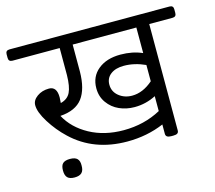

<svg xmlns="http://www.w3.org/2000/svg" viewBox="-116 -661 941 839"><g transform="rotate(-15 354.5 -242.0)"><path d="M716.6 -549.3Q733.7 -549.3 733.7 -532.3V-515.3Q733.7 -498.2 716.6 -498.2H611.2V-17Q611.2 -8.3 605.6 -4.2Q600.1 0 587 0H577.1Q552.9 0 552.9 -17V-59.5Q476.4 -27 387.2 -27Q235.8 -27 137.1 -120.9Q97.1 -158.5 67.6 -205.7Q38 -252.9 38 -284.2Q38 -306.8 60.6 -323Q83.2 -339.3 114.5 -339.3Q150.2 -339.3 150.2 -290.5Q150.2 -283 148.6 -264.8Q180.3 -272.7 192.8 -298.3Q205.3 -323.8 206.1 -375.7V-498.2H-7.1Q-25 -498.2 -25 -515.3V-532.3Q-25 -549.3 -7.1 -549.3ZM552.9 -382.5V-498.2H264.8V-375.7Q264 -297.3 233.1 -256.4Q202.1 -215.6 132.4 -210.9Q164.5 -151.4 230.9 -115.1Q297.3 -78.9 384.1 -78.9Q477.2 -78.9 552.9 -120.1V-187.5Q507.3 -164.1 456.2 -164.1Q419.3 -164.1 387.6 -178.2Q355.9 -192.2 335.5 -220.6Q315.1 -248.9 315.1 -286.6Q315.1 -339.3 353.3 -370.6Q391.6 -401.9 454.6 -401.9Q508.9 -401.9 552.9 -382.5ZM552.9 -254.9V-328.6Q504.2 -350.8 456.2 -350.8Q418.5 -350.8 396.4 -333.7Q374.2 -316.7 374.2 -287.4Q374.2 -255.6 399.1 -235.4Q424.1 -215.2 458.6 -215.2Q507.3 -215.2 552.9 -254.9ZM123.3 -18.6Q146.7 -18.6 156.6 -8.3Q166.5 2 165.7 22.6Q166.1 44.4 155.8 54.7Q145.5 65 123.3 65Q101.1 65 91.2 54.9Q81.3 44.8 81.3 22.6Q81.3 -0.4 91.6 -9.5Q101.9 -18.6 123.3 -18.6Z"/></g></svg>

Font: Jaldi
Style: Regular
Weight: 400
Designer: Pablo Cosgaya and Nicolas Silva
Foundry: Omnibus-Type
Version: Version 1.001;PS 001.001;hotconv 1.0.70;makeotf.lib2.5.58329